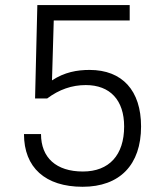

<svg xmlns="http://www.w3.org/2000/svg" viewBox="-20 -713 626 743"><path d="M299.8 9.8C443.4 9.8 525.9 -75.2 525.9 -223.6C525.9 -362.8 453.1 -442.4 326.7 -442.4C277.8 -442.4 229.5 -433.6 181.2 -401.9L188 -633.8H481.9V-693.4H124.5L115.7 -332H162.6C209 -366.7 258.3 -383.8 312 -383.8C406.2 -383.8 460.4 -325.2 460.4 -223.6C460.4 -112.8 402.3 -49.3 300.8 -49.3C197.3 -49.3 138.7 -103 138.7 -194.3H72.8C72.8 -64.5 155.3 9.8 299.8 9.8Z"/></svg>

Font: Cascadia Mono Light
Style: Regular
Weight: 300
Monospace: yes
Designer: Aaron Bell
Foundry: Saja Typeworks
Version: Version 2404.023